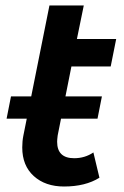

<svg xmlns="http://www.w3.org/2000/svg" viewBox="-20 -672 453 699"><path d="M190 -179Q188 -163 188 -156Q188 -96 250 -96Q289 -96 320 -117L342 -25Q291 7 213 7Q145 7 103 -31Q61 -69 61 -135Q61 -158 65 -178L160 -652H285L260 -530H403L383 -430H240ZM20 -321H351L335 -240H4Z"/></svg>

Font: Montserrat Alternates SemiBold
Style: Italic
Weight: 600
Italic angle: -11.3°
Designer: Julieta Ulanovsky
Foundry: Julieta Ulanovsky
Version: Version 7.200